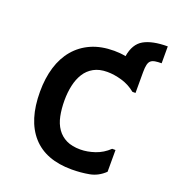

<svg xmlns="http://www.w3.org/2000/svg" viewBox="-118 -724 736 813"><g transform="rotate(20 250.0 -317.5)"><path d="M442 -144V-46Q412 -17 374 -10Q336 -3 295 -3Q178 -3 117.5 -71Q57 -139 57 -267Q57 -328 72 -377.5Q87 -427 117 -462.5Q147 -498 191 -517.5Q235 -537 294 -537Q321 -537 346 -532Q355 -589 393 -610.5Q431 -632 500 -632V-556Q483 -556 471 -554Q459 -552 452 -546Q445 -540 442 -527.5Q439 -515 439 -494V-400H425Q397 -423 362.5 -433Q328 -443 297 -443Q261 -443 236 -429Q211 -415 196 -391Q181 -367 174 -335.5Q167 -304 167 -268Q167 -230 173.5 -198Q180 -166 196 -143Q212 -120 237.5 -107.5Q263 -95 301 -95Q332 -95 366 -106.5Q400 -118 427 -144Z"/></g></svg>

Font: D2Coding ligature
Style: Bold
Weight: 700
Monospace: yes
Designer: Yong-Rak Park; Jeong-Hwan Yoon; Sang-Min Lee;
Foundry: NHN Corporation
Version: Version 1.3.2; Build 20180524